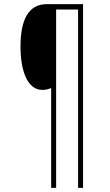

<svg xmlns="http://www.w3.org/2000/svg" viewBox="-20 -780 531 927"><path d="M381 127V-760H206C117 -760 79 -684 79 -555C79 -437 113 -346 184 -346C202 -346 212 -349 227 -355V127H251V-734H357V127Z"/></svg>

Font: Noto Sans Devanagari Condensed Thin
Style: Regular
Weight: 100
Width: 3
Designer: Jelle Bosma - Monotype Design Team
Foundry: Monotype Imaging Inc.
Version: Version 2.004